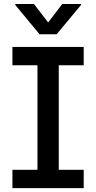

<svg xmlns="http://www.w3.org/2000/svg" viewBox="-20 -969 495 989"><path d="M411.2 0H44V-94.5H172.9V-632.8H44V-727.3H411.2V-632.8H282.7V-94.5H411.2ZM272 -792.6H183.6L58.9 -943.2V-948.5H154.8L228 -853.3L300.8 -948.5H397V-943.2Z"/></svg>

Font: Linik Sans Medium
Style: Regular
Weight: 500
Designer: Rasmus Andersson (font), Cristiano Sobral (main changes)
Foundry: rsms
Version: Version 3.018;June 1, 2022;FontCreator 14.0.0.2814 64-bit; t